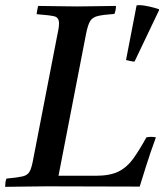

<svg xmlns="http://www.w3.org/2000/svg" viewBox="-32 -724 639 745"><path d="M-12 1Q-12 -6 -11 -15Q-10 -24 -7 -31Q36 -35 55.5 -39.5Q75 -44 83 -58.5Q91 -73 97 -107L189 -581Q193 -599 195 -611.5Q197 -624 197 -633Q197 -656 179.5 -660.5Q162 -665 110 -669Q112 -685 116 -701Q145 -701 188 -700Q231 -699 268 -699Q303 -699 346.5 -700Q390 -701 418 -701Q418 -685 412 -670Q369 -667 348 -662Q327 -657 318 -642.5Q309 -628 302 -593L195 -42H339Q394 -42 427 -58Q460 -74 484 -107Q508 -140 536 -191Q555 -195 573 -191Q551 -131 535.5 -81.5Q520 -32 510 0Q416 0 329.5 -0.5Q243 -1 149 -1Q106 -1 61 0Q16 1 -12 1ZM585 -684 490 -485Q483 -485 472.5 -487.5Q462 -490 457 -491L498 -703Q501 -704 508 -704Q524 -704 548 -698.5Q572 -693 585 -688Z"/></svg>

Font: Castoro
Style: Italic
Weight: 400
Italic angle: -11°
Designer: John Hudson with Paul Hanslow, assisted by Kaja Sojewska.
Foundry: Tiro Typeworks Ltd.
Version: Version 2.04